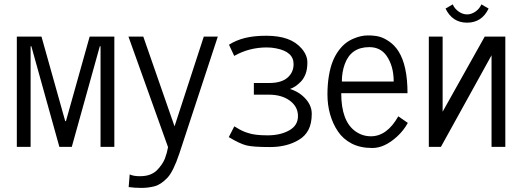

<svg xmlns="http://www.w3.org/2000/svg" viewBox="-20 -686 2435 897"><path d="M58.6 0V-515.1H173.8L284.7 -120.1H288.1L398.9 -515.1H514.2V0H449.7V-469.7H446.3L315.4 0H257.3L126.5 -469.7H123V0Z M581.1 188 585.9 128.9Q603.5 137.2 632.8 137.2Q662.1 137.2 681.2 129.6Q700.2 122.1 712.4 110.1Q724.6 98.1 734.6 83.7Q744.6 69.3 750.5 54.7Q760.7 27.3 765.1 1.5L580.1 -515.1H649.4L795.4 -95.7L932.1 -515.1H997.6L817.9 31.2Q790 114.7 762.2 144.5Q731.4 176.8 701.7 184.3Q671.9 191.9 641.1 191.9Q610.4 191.9 581.1 188Z M1048.8 -45.4 1074.7 -95.7Q1077.6 -94.2 1086.9 -88.6Q1096.2 -83 1099.6 -81.1L1111.3 -75.2Q1120.1 -70.8 1125 -69.3L1139.6 -64.5Q1170.4 -53.7 1230 -53.7Q1289.6 -53.7 1330.8 -76.7Q1372.1 -99.6 1372.1 -143.6Q1372.1 -187.5 1334.2 -215.6Q1296.4 -243.7 1236.3 -243.7H1166V-298.3H1238.3Q1294.4 -298.3 1323 -323Q1351.6 -347.7 1351.6 -386.7Q1351.6 -444.3 1270.5 -460Q1249.5 -464.4 1226.6 -464.4Q1144 -464.4 1074.2 -424.8L1049.8 -477.1Q1082.5 -498 1124.3 -508.5Q1166 -519 1223.9 -519Q1281.7 -519 1322.8 -504.2Q1363.8 -489.3 1389.9 -458.5Q1416 -427.7 1416 -394.8Q1416 -361.8 1407.5 -340.1Q1398.9 -318.4 1385.7 -304.7Q1360.4 -278.8 1335 -270.5Q1370.6 -258.8 1393.6 -238.3Q1436.5 -200.7 1436.5 -154.8Q1436.5 -108.9 1421.1 -79.6Q1405.8 -50.3 1377 -33.2Q1321.3 1 1241.5 1Q1161.6 1 1130.9 -6.8Q1100.1 -14.6 1048.8 -45.4Z M1632.3 -505.9Q1667 -520.5 1698.2 -520.5Q1729.5 -520.5 1751.5 -514.9Q1773.4 -509.3 1798.6 -491.9Q1823.7 -474.6 1841.8 -446.3Q1883.8 -379.9 1883.8 -250.5H1574.2Q1574.2 -120.1 1640.1 -72.8Q1672.9 -49.3 1712.9 -49.3Q1788.1 -49.3 1840.8 -142.6L1885.3 -111.8Q1866.2 -76.7 1835.4 -48.3Q1776.9 5.4 1719.7 5.4Q1662.6 5.4 1622.6 -15.6Q1582.5 -36.6 1558.6 -72.3Q1534.7 -107.9 1522.2 -151.9Q1509.8 -195.8 1509.8 -244.1Q1509.8 -292.5 1516.6 -332.3Q1523.4 -372.1 1534.7 -399.9Q1545.9 -427.7 1562 -449.5Q1578.1 -471.2 1595.2 -484.4Q1612.3 -497.6 1632.3 -505.9ZM1577.1 -305.2H1819.3Q1819.3 -377.9 1785.6 -425.8Q1757.3 -465.8 1705.1 -465.8Q1619.6 -465.8 1590.8 -386.7Q1577.1 -349.6 1577.1 -305.2Z M2262.7 -646Q2231 -580.1 2162.1 -580.1Q2093.3 -580.1 2061.5 -646L2095.2 -665.5Q2104 -645 2123 -631.8Q2142.1 -618.7 2162.1 -618.7Q2182.1 -618.7 2201.2 -631.8Q2220.2 -645 2229 -665.5ZM1983.4 0V-515.1H2047.9V-164.1L2244.6 -515.1H2340.8V0H2276.4V-427.7L2040 0Z"/></svg>

Font: News Cycle
Style: Regular
Weight: 500
Version: Version 0.5.2